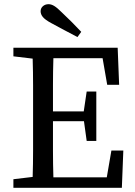

<svg xmlns="http://www.w3.org/2000/svg" viewBox="-20 -897 643 917"><path d="M138 -310V-359Q138 -424 138 -488Q138 -552 136 -617L44 -628V-669H542L549 -492H492L470 -619H235Q233 -555 233 -491Q233 -427 233 -365H380L394 -460H440V-224H394L381 -318H233Q233 -243 233 -178Q233 -113 235 -50H490L512 -178H569L562 0H44V-41L136 -52Q138 -115 138 -179.5Q138 -244 138 -310ZM368 -745 350 -720Q318 -737 286.5 -753.5Q255 -770 224 -787Q195 -803 184.5 -816Q174 -829 174 -843Q174 -858 185 -867.5Q196 -877 212 -877Q225 -877 239 -868.5Q253 -860 274 -839Q323 -793 368 -745Z"/></svg>

Font: Source Serif Pro
Style: Regular
Weight: 400
Designer: Frank Grießhammer
Foundry: Adobe Systems Incorporated
Version: Version 2.000;PS 1.000;hotconv 16.6.51;makeotf.lib2.5.65220